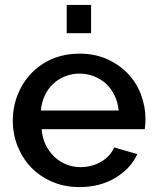

<svg xmlns="http://www.w3.org/2000/svg" viewBox="-20 -750 635 780"><path d="M303 10Q242 10 192 -11.5Q142 -33 106.5 -70Q71 -107 51.5 -156Q32 -205 32 -260Q32 -315 51.5 -364.5Q71 -414 106.5 -451.5Q142 -489 192 -510.5Q242 -532 304 -532Q365 -532 414.5 -510Q464 -488 499 -451.5Q534 -415 552.5 -366.5Q571 -318 571 -265Q571 -253 570 -242.5Q569 -232 568 -225H149Q152 -190 165.5 -162Q179 -134 200.5 -113.5Q222 -93 249.5 -82Q277 -71 307 -71Q329 -71 350.5 -76.5Q372 -82 390 -92.5Q408 -103 422 -118Q436 -133 444 -151L538 -124Q511 -65 448.5 -27.5Q386 10 303 10ZM462 -301Q459 -334 445.5 -362Q432 -390 411 -409.5Q390 -429 362 -440Q334 -451 303 -451Q272 -451 244.5 -440Q217 -429 196 -409.5Q175 -390 162 -362Q149 -334 146 -301ZM251 -615V-730H350V-615Z"/></svg>

Font: IngvarSans
Style: Regular
Weight: 600
Version: Version 3.000